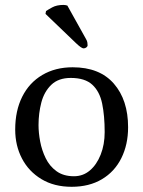

<svg xmlns="http://www.w3.org/2000/svg" viewBox="-20 -733 570 764"><path d="M40.5 -217.3Q40.5 -292.5 68.4 -348.1Q96.2 -403.8 148.2 -434.6Q200.2 -465.3 269 -465.3Q376.5 -465.3 433.1 -400.1Q489.7 -335 489.7 -226.6Q489.7 -157.7 462.9 -103.8Q436 -49.8 385.5 -19.8Q335 10.3 265.1 10.3Q195.3 10.3 144.8 -20.3Q94.2 -50.8 67.4 -102.3Q40.5 -153.8 40.5 -217.3ZM261.7 -422.9Q212.4 -422.9 184.1 -395.5Q155.8 -368.2 144.5 -325.2Q133.3 -282.2 133.3 -235.4Q133.3 -204.6 139.9 -169.7Q146.5 -134.8 161.9 -103.3Q177.2 -71.8 204.8 -51.8Q232.4 -31.7 274.4 -31.7Q310.5 -31.7 337.6 -54.7Q364.7 -77.6 380.6 -117.7Q396.5 -157.7 396.5 -207.5Q396.5 -272.5 386.5 -320.8Q376.5 -369.1 347.2 -396Q317.9 -422.9 261.7 -422.9ZM248 -710.9 322.3 -577.6Q326.7 -570.3 327.6 -564Q328.6 -557.6 328.6 -552.2Q328.6 -548.3 323.7 -544.4Q318.8 -540.5 312.5 -540.5Q304.2 -540.5 282.2 -561.5L161.1 -677.7L163.1 -689Q169.9 -693.8 187.7 -703.6Q205.6 -713.4 232.4 -713.4Q239.7 -713.4 248 -710.9Z"/></svg>

Font: Kurinto Seri
Style: Regular
Weight: 400
Designer: Kurinto was developed by Clint Goss from a range of fonts that are compatible with the SIL Open Font License Version 1.1
Foundry: Clinton F. Goss
Version: Version 2.196; July 25, 2020